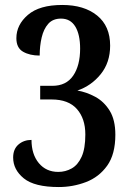

<svg xmlns="http://www.w3.org/2000/svg" viewBox="-20 -744 524 774"><path d="M217 10Q119 10 76 -25Q33 -60 33 -109Q33 -143 54.5 -161.5Q76 -180 107 -180Q107 -122 136.5 -86.5Q166 -51 215 -51Q244 -51 269 -65Q294 -79 309 -112Q324 -145 324 -202Q324 -266 290 -304.5Q256 -343 188 -343H142V-398H191Q247 -398 275 -439Q303 -480 303 -548Q303 -605 283.5 -637Q264 -669 226 -669Q193 -669 174.5 -648Q156 -627 148 -593Q140 -559 140 -520Q100 -520 73 -535.5Q46 -551 46 -590Q46 -644 92.5 -684Q139 -724 231 -724Q319 -724 371.5 -681.5Q424 -639 424 -560Q424 -492 386 -445Q348 -398 292 -379Q328 -373 363.5 -354Q399 -335 422 -298Q445 -261 445 -201Q445 -122 412 -76Q379 -30 326.5 -10Q274 10 217 10Z"/></svg>

Font: Noto Serif Khmer Condensed SemiBold
Style: Regular
Weight: 600
Width: 3
Designer: Danh Hong and the Monotype Design Team
Foundry: Monotype Imaging Inc.
Version: Version 2.004; ttfautohint (v1.8.4.7-5d5b)